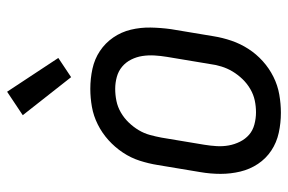

<svg xmlns="http://www.w3.org/2000/svg" viewBox="-155 -647 810 540"><g transform="rotate(-90 250.0 -377.0)"><path d="M203 8Q174 8 146.5 2Q119 -4 96.5 -19Q74 -34 59 -56.5Q44 -79 37.5 -106Q31 -133 31 -161.5Q31 -190 36 -219L56 -339Q60 -364 68 -389Q76 -414 91 -436.5Q106 -459 126 -477Q146 -495 170 -507Q194 -519 219.5 -523.5Q245 -528 270 -528Q299 -528 326.5 -522Q354 -516 376.5 -501Q399 -486 414.5 -463.5Q430 -441 436.5 -414Q443 -387 442.5 -358.5Q442 -330 438 -301L418 -181Q414 -156 405.5 -131Q397 -106 382.5 -83.5Q368 -61 348 -43Q328 -25 304 -13Q280 -1 254 3.5Q228 8 203 8ZM204 -62Q221 -62 237.5 -65.5Q254 -69 269.5 -78Q285 -87 297.5 -100Q310 -113 319 -128Q328 -143 333 -159.5Q338 -176 340 -192L360 -312Q363 -330 364 -347.5Q365 -365 362.5 -381.5Q360 -398 352.5 -413Q345 -428 332.5 -438.5Q320 -449 303.5 -453.5Q287 -458 270 -458Q253 -458 236 -454.5Q219 -451 203.5 -442Q188 -433 175.5 -420Q163 -407 154 -392Q145 -377 140.5 -360.5Q136 -344 133 -328L113 -208Q110 -190 109 -172.5Q108 -155 111 -138.5Q114 -122 121.5 -107Q129 -92 141 -81.5Q153 -71 170 -66.5Q187 -62 204 -62ZM303 -582 196 -718 262 -762 357 -618Z"/></g></svg>

Font: Iosevka Curly
Style: Italic
Weight: 400
Italic angle: -9°
Monospace: yes
Designer: Belleve Invis
Foundry: Belleve Invis
Version: Version 22.1.2; ttfautohint (v1.8.4)